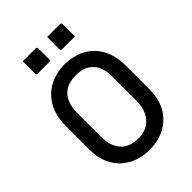

<svg xmlns="http://www.w3.org/2000/svg" viewBox="-263 -1035 1177 1177"><g transform="rotate(-45 325.0 -447.0)"><path d="M325 -720Q399 -720 458 -689.5Q517 -659 551.5 -598Q586 -537 586 -444V-246Q586 -158 551 -99Q516 -40 457 -10Q398 20 325 20Q253 20 193.5 -10Q134 -40 99 -99Q64 -158 64 -246V-444Q64 -537 99.5 -598Q135 -659 194.5 -689.5Q254 -720 325 -720ZM170 -251Q170 -194 185 -162.5Q200 -131 219 -113Q236 -98 262.5 -88Q289 -78 327 -78Q372 -78 406 -97.5Q440 -117 460 -156.5Q480 -196 480 -253V-454Q480 -488 475 -513Q470 -538 460 -556Q450 -574 435 -587Q418 -604 390.5 -614Q363 -624 327 -624Q272 -624 237.5 -602.5Q203 -581 186.5 -543Q170 -505 170 -454ZM158 -914Q186 -914 214 -914Q242 -914 270 -914Q274 -914 276 -912.5Q278 -911 279.5 -909Q281 -907 281 -903V-796Q253 -796 225 -796Q197 -796 169 -796Q166 -796 163.5 -797.5Q161 -799 159.5 -801.5Q158 -804 158 -807ZM369 -914Q397 -914 425 -914Q453 -914 481 -914Q485 -914 487 -912.5Q489 -911 490.5 -909Q492 -907 492 -903V-796Q464 -796 436 -796Q408 -796 380 -796Q377 -796 374.5 -797.5Q372 -799 370.5 -801.5Q369 -804 369 -807Z"/></g></svg>

Font: Recursive Medium
Style: Regular
Weight: 500
Version: Version 1.085